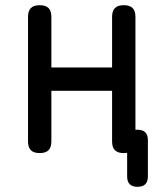

<svg xmlns="http://www.w3.org/2000/svg" viewBox="-20 -580 640 740"><path d="M133 10Q110 10 99 -1Q88 -12 88 -35V-515Q88 -538 99 -549Q110 -560 133 -560Q156 -560 167 -549Q178 -538 178 -515V-320H412V-515Q412 -538 423 -549Q434 -560 457 -560Q480 -560 491 -549Q502 -538 502 -515V-80H510Q530 -80 540 -70Q550 -60 550 -40V100Q550 120 540 130Q530 140 510 140Q490 140 480 130Q470 120 470 100V9Q464 10 457 10Q434 10 423 -1Q412 -12 412 -35V-230H178V-35Q178 -12 167 -1Q156 10 133 10Z"/></svg>

Font: Maple Mono Normal
Style: Regular
Weight: 400
Monospace: yes
Designer: subframe7536
Version: Version 7.000